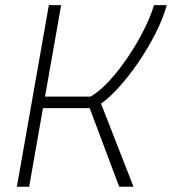

<svg xmlns="http://www.w3.org/2000/svg" viewBox="-20 -713 657 733"><path d="M44.4 0 166.5 -693.4H213.4L151.9 -344.2H325.7Q361.3 -364.7 398.4 -405.5Q435.5 -446.3 469.5 -496.8Q503.4 -547.4 529.3 -598.9Q555.2 -650.4 567.9 -693.4H616.7Q602.1 -641.1 573.2 -584.5Q544.4 -527.8 508.3 -475.1Q472.2 -422.4 434.8 -380.9Q397.5 -339.4 365.7 -317.4L489.7 0H435.1L322.3 -300.3H144L91.3 0Z"/></svg>

Font: Cascadia Code NF ExtraLight
Style: Italic
Weight: 200
Italic angle: -10°
Monospace: yes
Designer: Aaron Bell
Foundry: Saja Typeworks
Version: Version 2404.023; ttfautohint (v1.8.4)